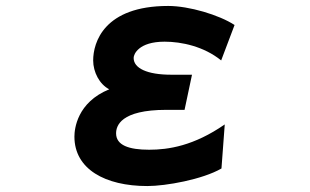

<svg xmlns="http://www.w3.org/2000/svg" viewBox="-20 -557 1040 645"><path d="M724 9 735 -139C631 -67 546 -54 481 -54C413 -54 370 -69 370 -109C370 -134 385 -188 539 -188H600L625 -306H555C474 -306 429 -328 429 -362V-363C429 -374 445 -417 533 -417C590 -417 665 -401 723 -354L768 -473C716 -507 615 -537 545 -537C329 -537 293 -414 293 -354C293 -315 314 -274 347 -257C239 -213 230 -124 230 -98C230 11 333 68 475 68C537 68 660 46 724 9Z"/></svg>

Font: LINE Seed JP_OTF Bold
Style: Regular
Weight: 700
Designer: LINE & Fontrix & Fontworks
Version: Version 1.009